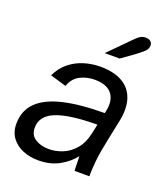

<svg xmlns="http://www.w3.org/2000/svg" viewBox="-133 -800 790 906"><g transform="rotate(20 262.5 -347.0)"><path d="M162 12Q122 12 87 -2Q52 -16 30 -44.5Q8 -73 8 -115Q8 -182 51 -224Q94 -266 178 -285.5Q262 -305 383 -305L385 -314Q398 -371 372.5 -404Q347 -437 285 -437Q246 -437 212.5 -420Q179 -403 165 -362L84 -386Q104 -428 136.5 -454Q169 -480 208.5 -492Q248 -504 289 -504Q357 -504 400 -479.5Q443 -455 459 -408Q475 -361 461 -293L440 -192Q426 -126 421 -79Q416 -32 417 0H342L340 -73Q313 -38 268.5 -13Q224 12 162 12ZM192 -55Q227 -55 261.5 -69Q296 -83 322.5 -114.5Q349 -146 360 -199L369 -242Q228 -241 162 -214Q96 -187 96 -128Q96 -90 124.5 -72.5Q153 -55 192 -55ZM286 -571 389 -675Q405 -692 417 -699Q429 -706 443 -706Q458 -706 467.5 -699Q477 -692 477 -678Q477 -659 458 -643Q439 -627 424 -616L361 -571Z"/></g></svg>

Font: Atkinson Hyperlegible Next
Style: Italic
Weight: 400
Italic angle: -12°
Designer: Elliott Scott, Megan Eiswerth, Linus Boman, Theodore Petrosky, Letters from Sweden
Foundry: Applied Design Works, Letters from Sweden
Version: Version 2.001